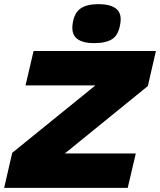

<svg xmlns="http://www.w3.org/2000/svg" viewBox="-46 -906 772 926"><path d="M408 -698Q352 -698 325 -719.5Q298 -741 304 -789Q311 -842 341 -864Q371 -886 429 -886Q486 -886 513.5 -864.5Q541 -843 535 -798Q528 -741 498 -719.5Q468 -698 408 -698ZM-26 0 13 -169 414 -494H77L116 -660H706L667 -491L267 -166H609L570 0Z"/></svg>

Font: Elaine Sans Black
Style: Italic
Weight: 900
Italic angle: -13°
Designer: Wei Huang
Foundry: Wei Huang
Version: Version 2.001;December 24, 2019;FontCreator 12.0.0.2547 64-b